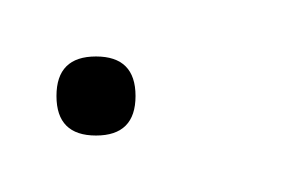

<svg xmlns="http://www.w3.org/2000/svg" viewBox="-20 -298 104 68"><path d="M14 -250Q0 -250 0 -264Q0 -278 14 -278Q28 -278 28 -264Q28 -250 14 -250Z"/></svg>

Font: FRB American Cursive Just Xheight
Style: Italic
Weight: 400
Italic angle: -25°
Version: Version 2.0;Modular Font Editor K font №1